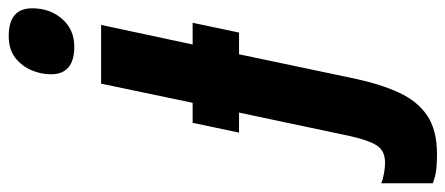

<svg xmlns="http://www.w3.org/2000/svg" viewBox="-444 -488 1046 451"><g transform="rotate(-90 79.5 -263.0)"><path d="M195 -612Q130 -612 130 -667Q130 -690 139.5 -712.5Q149 -735 168.5 -750.5Q188 -766 220 -766Q285 -766 285 -711Q285 -669 260 -640.5Q235 -612 195 -612ZM-58 240Q-75 240 -91.5 238.5Q-108 237 -126 230V109Q-117 113 -102.5 115.5Q-88 118 -78 118Q-50 118 -37.5 99Q-25 80 -15 35L40 -225H-7L16 -334H63L108 -549H246L200 -334H251L228 -225H177L120 46Q107 107 87 150.5Q67 194 33 217Q-1 240 -58 240Z"/></g></svg>

Font: Noto Sans ExtraCondensed ExtraBold
Style: Italic
Weight: 800
Width: 2
Italic angle: -12°
Designer: Monotype Design Team
Foundry: Monotype Imaging Inc.
Version: Version 2.013; ttfautohint (v1.8.4.7-5d5b)